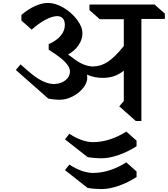

<svg xmlns="http://www.w3.org/2000/svg" viewBox="-20 -817 1144 1309"><path d="M944 -688V8H906L793 -92L824 -128V-335Q791 -309 756.5 -297.5Q722 -286 679 -286Q626 -286 573 -308Q575 -296 575 -290Q576 -254 548 -218.5Q520 -183 476 -160Q432 -137 386 -137Q369 -137 345 -139.5Q321 -142 309 -145L88 -340L120 -378L175 -330Q273 -244 349 -244Q396 -246 426.5 -270Q457 -294 457 -330Q457 -360 423 -395Q389 -430 312 -478V-516Q366 -540 394 -573.5Q422 -607 422 -647Q422 -676 408.5 -691.5Q395 -707 370 -707Q337 -707 290.5 -682.5Q244 -658 196 -615L126 -677V-715Q171 -754 218.5 -775.5Q266 -797 307 -797Q358 -797 413 -764.5Q468 -732 505 -683Q542 -634 542 -590Q542 -548 515.5 -509Q489 -470 444 -445Q467 -430 492 -410Q528 -385 557.5 -374.5Q587 -364 614 -364Q667 -364 715 -395.5Q763 -427 824 -503V-686H660L590 -748V-786H1034L1104 -724V-688ZM841 80 911 142V180Q854 217 790 239.5Q726 262 673 262Q623 262 577 254L423 133L453 95Q495 123 536.5 137.5Q578 152 614 152Q672 152 730 133Q788 114 841 80ZM841 290 911 352V390Q854 427 790 449.5Q726 472 673 472Q623 472 577 464L423 343L453 305Q495 333 536.5 347.5Q578 362 614 362Q672 362 730 343Q788 324 841 290Z"/></svg>

Font: Inknut Antiqua
Style: Regular
Weight: 400
Designer: Claus Eggers Sørensen
Foundry: Claus Eggers Sørensen
Version: Version 1.003; ttfautohint (v1.8.2) -l 8 -r 50 -G 200 -x 14 